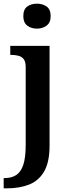

<svg xmlns="http://www.w3.org/2000/svg" viewBox="-37 -786 385 1046"><path d="M-17 240V184H-10Q26 184 51.5 167.5Q77 151 90 111.5Q103 72 103 3V-420Q103 -450 92 -464Q81 -478 62.5 -482.5Q44 -487 23 -487H19V-536H233V8Q233 97 203.5 148Q174 199 121.5 219.5Q69 240 2 240ZM164 -630Q133 -630 111.5 -646.5Q90 -663 90 -698Q90 -735 111.5 -750.5Q133 -766 164 -766Q195 -766 217 -750.5Q239 -735 239 -698Q239 -663 217 -646.5Q195 -630 164 -630Z"/></svg>

Font: Noto Serif Hebrew SemiBold
Style: Regular
Weight: 600
Version: Version 2.003